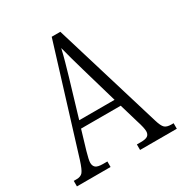

<svg xmlns="http://www.w3.org/2000/svg" viewBox="-167 -839 917 964"><g transform="rotate(-30 291.5 -357.0)"><path d="M2 0V-32H18Q43 -32 54.5 -46Q66 -60 81 -107L268 -714H318L507 -91Q518 -54 530 -43Q542 -32 568 -32H581V0H368V-32H391Q420 -32 431 -40.5Q442 -49 442 -67Q442 -76 438 -93.5Q434 -111 428 -129L395 -241H165L132 -130Q119 -85 119 -69Q119 -51 130 -41.5Q141 -32 173 -32H197V0ZM242 -497 178 -282H383L322 -492Q310 -533 300 -569.5Q290 -606 281 -641Q273 -606 263 -570.5Q253 -535 242 -497Z"/></g></svg>

Font: Noto Serif Condensed Light
Style: Regular
Weight: 300
Width: 3
Designer: Monotype Design Team
Foundry: Monotype Imaging Inc.
Version: Version 2.013